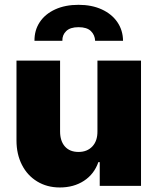

<svg xmlns="http://www.w3.org/2000/svg" viewBox="-20 -787 667 813"><path d="M392.6 -530.3H577.1V0H402.3V-100.6H396.5Q378.9 -49.8 335.7 -21.5Q292.5 6.8 233.4 6.8Q179.2 6.8 137.5 -18.6Q95.7 -43.9 72.8 -89.1Q49.8 -134.3 49.8 -192.4V-530.3H234.4V-230.5Q234.4 -189.9 254.9 -166.7Q275.4 -143.6 312.5 -143.6Q349.1 -143.6 371.1 -167Q393.1 -190.4 392.6 -231.4ZM312.5 -766.6Q368.7 -766.6 411.1 -747.1Q453.6 -727.5 477.1 -693.1Q500.5 -658.7 501 -614.3H382.8Q381.8 -638.7 365 -655.3Q348.1 -671.9 312.5 -671.9Q277.3 -671.9 260.3 -655.3Q243.2 -638.7 244.1 -614.3H126Q125.5 -658.7 148.2 -693.1Q170.9 -727.5 213.4 -747.1Q255.9 -766.6 312.5 -766.6Z"/></svg>

Font: Pretendard GOV Black
Style: Regular
Weight: 900
Designer: Base glyphs from Inter by Rasmus Andersson; Hangeul glyphs from Noto Sans CJK(Source Han Sans) by Jang Soo-young and Kan
Foundry: Kil Hyung-jin
Version: Version 1.309